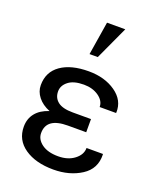

<svg xmlns="http://www.w3.org/2000/svg" viewBox="-149 -902 838 1004"><g transform="rotate(20 269.5 -400.0)"><path d="M262.7 -232.9Q203.6 -232.9 174.1 -212.2Q144.5 -191.4 144.5 -148.9Q144.5 -113.3 178 -88.9Q211.4 -64.5 269 -64.5Q323.7 -64.5 359.1 -91.8Q394.5 -119.1 394.5 -156.2H485.4L486.3 -153.3Q488.8 -74.2 423.8 -32.5Q358.9 9.3 269 9.3Q170.4 9.3 109.1 -33Q47.9 -75.2 47.9 -148.9Q47.9 -193.4 73 -224.6Q98.1 -255.9 146.5 -271.5Q104 -288.6 80.6 -318.4Q57.1 -348.1 57.1 -383.8Q57.1 -457 114 -497.1Q170.9 -537.1 269 -537.1Q358.4 -537.1 419.2 -494.4Q480 -451.7 477.5 -383.8L476.6 -380.9H385.7Q385.7 -415 351.8 -439Q317.9 -462.9 269 -462.9Q212.4 -462.9 182.9 -439.7Q153.3 -416.5 153.3 -383.8Q153.3 -347.7 179.9 -326.9Q206.5 -306.2 262.7 -306.2H364.7V-232.9ZM271 -808.6H372.6L287.1 -623H241.2Z"/></g></svg>

Font: GeogebraSans
Style: Regular
Weight: 400
Designer: Google
Version: Version 1.100140; 2013